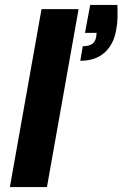

<svg xmlns="http://www.w3.org/2000/svg" viewBox="-20 -757 496 777"><path d="M20 0 148 -720H298L170 0ZM305 -511 315 -570Q339 -570 352 -578.5Q365 -587 369 -606L371 -624H324L345 -737H455Q456 -707 455.5 -683.5Q455 -660 450 -635Q440 -577 403 -544Q366 -511 305 -511Z"/></svg>

Font: DM Sans 16pt Black
Style: Italic
Weight: 900
Italic angle: -10°
Version: Version 4.004;gftools[0.9.30]